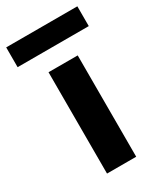

<svg xmlns="http://www.w3.org/2000/svg" viewBox="-216 -762 709 832"><g transform="rotate(-30 138.0 -346.0)"><path d="M316 -593H-40V-692H316ZM211 0H65V-507H211Z"/></g></svg>

Font: Hind Madurai
Style: Bold
Weight: 700
Designer: Jyotish Sonowal
Foundry: Indian Type Foundry
Version: Version 0.702;PS 1.0;hotconv 1.0.81;makeotf.lib2.5.63406